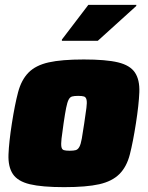

<svg xmlns="http://www.w3.org/2000/svg" viewBox="-20 -763 611 791"><path d="M13 0ZM244 8Q153 8 103 -4Q53 -16 33 -46Q13 -76 15 -127Q17 -178 29 -255Q41 -332 54.5 -383Q68 -434 97.5 -464Q127 -494 180.5 -506Q234 -518 325 -518Q417 -518 466.5 -506Q516 -494 536 -464Q556 -434 554 -383Q552 -332 540 -255Q528 -178 515 -127Q502 -76 472 -46Q442 -16 389 -4Q336 8 244 8ZM267 -142Q283 -142 292 -144.5Q301 -147 307 -158Q313 -169 317 -192Q321 -215 327 -255Q333 -296 336 -318.5Q339 -341 336.5 -352Q334 -363 326 -365.5Q318 -368 302 -368Q286 -368 277 -365.5Q268 -363 262.5 -352Q257 -341 252.5 -318.5Q248 -296 242 -255Q236 -215 233.5 -192Q231 -169 233 -158Q235 -147 243 -144.5Q251 -142 267 -142ZM235 -595V-600L344 -743H542L541 -738L383 -595Z"/></svg>

Font: Azeri Sans Black
Style: Italic
Weight: 900
Designer: Hector Gatti & Omnibus-Type (original fonts) / Cristiano Sobral (main changes and remastering)
Foundry: Omnibus-Type
Version: Version 0.07;August 21, 2020;FontCreator 13.0.0.2681 64-bit;